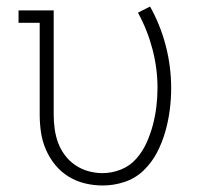

<svg xmlns="http://www.w3.org/2000/svg" viewBox="-20 -562 640 590"><path d="M296 8Q268 8 241 1.5Q214 -5 190.5 -19.5Q167 -34 149.5 -55.5Q132 -77 121 -102.5Q110 -128 106 -155Q102 -182 102 -210V-492H37V-530H145V-210Q145 -188 148 -166Q151 -144 158.5 -123.5Q166 -103 179.5 -85Q193 -67 211.5 -54.5Q230 -42 251.5 -36Q273 -30 295 -30Q324 -30 351.5 -41Q379 -52 398.5 -74Q418 -96 430 -122.5Q442 -149 449.5 -177Q457 -205 460.5 -234Q464 -263 464 -292Q464 -352 448.5 -411Q433 -470 404 -523L441 -542Q473 -485 489.5 -421Q506 -357 506 -291Q506 -257 501.5 -223Q497 -189 487.5 -156Q478 -123 462 -92.5Q446 -62 421 -38Q396 -14 363 -3Q330 8 296 8Z"/></svg>

Font: Iosevka Slab XLtEx
Style: Regular
Weight: 200
Width: 7
Monospace: yes
Designer: Belleve Invis
Foundry: Belleve Invis
Version: Version 11.1.0; ttfautohint (v1.8.3)